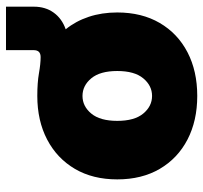

<svg xmlns="http://www.w3.org/2000/svg" viewBox="-39 -634 685 647"><g transform="rotate(-90 303.5 -310.5)"><path d="M303.7 11.7Q220.2 11.7 156.7 -21.2Q93.3 -54.2 57.9 -114.7Q22.5 -175.3 22.5 -257.8Q22.5 -340.3 57.9 -400.6Q93.3 -460.9 156.7 -494.1Q220.2 -527.3 303.7 -527.3Q348.6 -527.3 380.4 -521.7Q412.1 -516.1 434.6 -516.1Q458 -516.1 458 -539.1V-632.8H604.5V-539.1Q604.5 -500 584.5 -472.2Q564.5 -444.3 528.3 -431.6Q555.7 -397.9 570.3 -354Q585 -310.1 585 -257.8Q585 -175.3 549.6 -114.7Q514.2 -54.2 450.9 -21.2Q387.7 11.7 303.7 11.7ZM303.7 -140.6Q338.4 -140.6 363 -170.2Q387.7 -199.7 387.7 -257.8Q387.7 -315.9 363 -345.5Q338.4 -375 303.7 -375Q269 -375 244.4 -345.5Q219.7 -315.9 219.7 -257.8Q219.7 -199.7 244.4 -170.2Q269 -140.6 303.7 -140.6Z"/></g></svg>

Font: Inter Display Black
Style: Regular
Weight: 900
Designer: Rasmus Andersson
Foundry: rsms
Version: Version 4.000;git-a52131595